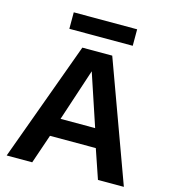

<svg xmlns="http://www.w3.org/2000/svg" viewBox="-120 -927 912 1024"><g transform="rotate(15 335.5 -415.0)"><path d="M659 0H516L461 -161H208L153 0H12L253 -660H418ZM239 -263H430L334 -551ZM510 -830V-739H160V-830Z"/></g></svg>

Font: Work Sans SemiBold
Style: Regular
Weight: 600
Designer: Wei Huang
Foundry: Wei Huang
Version: Version 2.010; ttfautohint (v1.8.3)